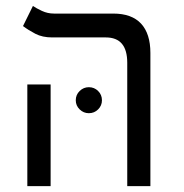

<svg xmlns="http://www.w3.org/2000/svg" viewBox="-20 -632 626 652"><path d="M412.1 0V-418.9Q412.1 -504.9 339.4 -504.9H157.2Q124 -504.9 100.1 -517.3Q76.2 -529.8 58.1 -543.5L91.8 -611.8Q103 -604 122.3 -595Q141.6 -585.9 163.6 -585.9H364.7Q427.2 -585.9 459 -551.8Q490.7 -517.6 490.7 -452.1V0ZM72.8 0V-345.2H151.9V0ZM281.7 -247.6Q263.7 -247.6 250.5 -260.5Q237.3 -273.4 237.3 -291.5Q237.3 -310.1 250.5 -323Q263.7 -335.9 281.7 -335.9Q300.3 -335.9 313.2 -323Q326.2 -310.1 326.2 -291.5Q326.2 -273.4 313.2 -260.5Q300.3 -247.6 281.7 -247.6Z"/></svg>

Font: Cascadia Mono SemiLight
Style: Regular
Weight: 350
Monospace: yes
Designer: Aaron Bell
Foundry: Saja Typeworks
Version: Version 2404.023; ttfautohint (v1.8.4)